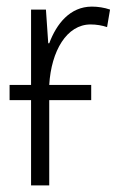

<svg xmlns="http://www.w3.org/2000/svg" viewBox="-20 -561 365 581"><path d="M256 -258V-304H129C135 -407 182 -487 254 -487C272 -487 289 -484 304 -479L313 -532C296 -538 276 -541 258 -541C192 -541 151 -489 129 -430H126L119 -532H74V-304H9V-258H74V0H129V-258Z"/></svg>

Font: Noto Sans Display SemiCondensed Light
Style: Regular
Weight: 300
Width: 4
Designer: Monotype Design Team
Foundry: Monotype Imaging Inc.
Version: Version 1.900